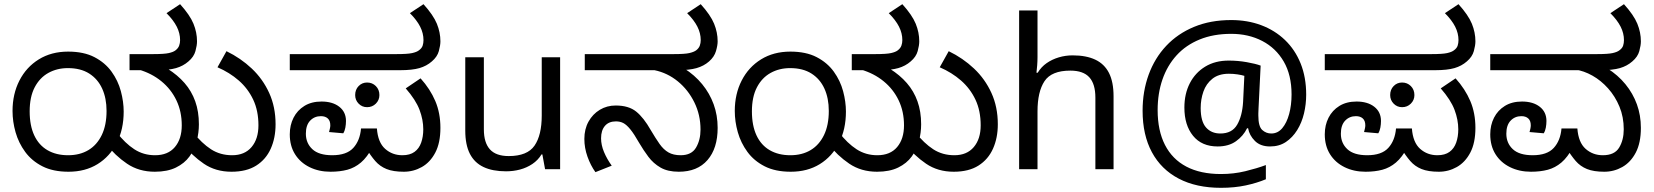

<svg xmlns="http://www.w3.org/2000/svg" viewBox="-20 -810 7916 919"><path d="M308 12Q234 12 183 -14Q132 -40 100.5 -83Q69 -126 54.5 -177Q40 -228 40 -279Q40 -360 73 -424.5Q106 -489 166 -526Q226 -563 306 -563Q381 -563 432 -536.5Q483 -510 514 -467Q545 -424 558.5 -373.5Q572 -323 572 -276Q572 -191 539 -126Q506 -61 447 -24.5Q388 12 308 12ZM306 -67Q362 -67 403 -91.5Q444 -116 467 -163.5Q490 -211 490 -279Q490 -340 469 -386Q448 -432 407 -458Q366 -484 305 -484Q253 -484 211.5 -461Q170 -438 146 -392Q122 -346 122 -277Q122 -209 144 -162Q166 -115 207.5 -91Q249 -67 306 -67ZM721 12Q645 12 588 -26.5Q531 -65 486 -123L538 -177Q579 -124 623 -95.5Q667 -67 722 -67Q784 -67 817 -106Q850 -145 850 -210Q850 -276 824.5 -329.5Q799 -383 752.5 -421Q706 -459 644 -477L782 -481Q830 -451 863.5 -412.5Q897 -374 914.5 -325Q932 -276 932 -215Q932 -175 921.5 -134.5Q911 -94 887 -61Q863 -28 822 -8Q781 12 721 12ZM1088 12Q1012 12 955.5 -26.5Q899 -65 853 -123L904 -177Q946 -124 990 -95.5Q1034 -67 1091 -67Q1151 -67 1184 -106Q1217 -145 1217 -210Q1217 -280 1192 -333Q1167 -386 1123 -424.5Q1079 -463 1021 -488L1064 -565Q1132 -532 1185 -482Q1238 -432 1268.5 -365Q1299 -298 1299 -215Q1299 -150 1276 -98.5Q1253 -47 1206.5 -17.5Q1160 12 1088 12ZM923 -612Q923 -593 915.5 -565.5Q908 -538 882 -516Q857 -494 822.5 -484Q788 -474 730 -474H600V-551H712Q766 -551 788 -556Q810 -561 820 -569Q833 -579 837.5 -591.5Q842 -604 842 -618Q842 -651 826 -682.5Q810 -714 777 -747L842 -790Q889 -738 906 -696.5Q923 -655 923 -612Z M1562 12Q1506 12 1461.5 -10Q1417 -32 1392 -72Q1367 -112 1367 -167Q1367 -211 1385 -246.5Q1403 -282 1437 -303Q1471 -324 1519 -324Q1572 -324 1604 -299Q1636 -274 1636 -231Q1636 -215 1633 -199Q1630 -183 1623 -172L1555 -178Q1557 -186 1559 -194.5Q1561 -203 1561 -210Q1561 -232 1549 -243Q1537 -254 1516 -254Q1485 -254 1464.5 -232.5Q1444 -211 1444 -170Q1444 -125 1475 -96Q1506 -67 1570 -67Q1639 -67 1671 -102Q1703 -137 1708 -195H1784Q1789 -128 1823.5 -97.5Q1858 -67 1906 -67Q1942 -67 1964 -83Q1986 -99 1996 -127.5Q2006 -156 2006 -191Q2006 -237 1988 -284.5Q1970 -332 1922 -387L1993 -435Q2039 -384 2063.5 -326.5Q2088 -269 2088 -198Q2088 -126 2063.5 -79.5Q2039 -33 1999 -10.5Q1959 12 1913 12Q1862 12 1830 -1Q1798 -14 1776 -39.5Q1754 -65 1732 -101L1763 -105Q1737 -57 1707.5 -32Q1678 -7 1642.5 2.5Q1607 12 1562 12ZM1737 -297Q1713 -297 1696.5 -314Q1680 -331 1680 -355Q1680 -381 1696.5 -398Q1713 -415 1737 -415Q1762 -415 1779 -398Q1796 -381 1796 -355Q1796 -331 1779 -314Q1762 -297 1737 -297ZM1367 -474V-551H1877Q1931 -551 1953 -556Q1975 -561 1985 -569Q1999 -579 2003 -591.5Q2007 -604 2007 -618Q2007 -651 1991 -682.5Q1975 -714 1942 -747L2007 -790Q2054 -738 2071 -696.5Q2088 -655 2088 -612Q2088 -593 2080.5 -565.5Q2073 -538 2047 -516Q2022 -494 1987.5 -484Q1953 -474 1895 -474Z M2661 -536V0H2589L2576 -71H2572Q2555 -43 2528 -25Q2501 -7 2469 1.5Q2437 10 2402 10Q2338 10 2294.5 -10.5Q2251 -31 2229 -74Q2207 -117 2207 -185V-536H2296V-191Q2296 -127 2325 -95Q2354 -63 2415 -63Q2504 -63 2538.5 -113Q2573 -163 2573 -257V-536Z M3229 12Q3176 12 3141.5 -8Q3107 -28 3083.5 -59.5Q3060 -91 3040 -125Q3015 -169 2997 -191Q2979 -213 2963.5 -221Q2948 -229 2928 -229Q2894 -229 2875.5 -207.5Q2857 -186 2857 -148Q2857 -116 2871 -82.5Q2885 -49 2908 -17L2830 14Q2807 -18 2792 -60Q2777 -102 2777 -145Q2777 -192 2797 -228Q2817 -264 2851 -284.5Q2885 -305 2927 -305Q2989 -305 3025 -276Q3061 -247 3095 -187Q3118 -148 3137 -121Q3156 -94 3179.5 -80.5Q3203 -67 3238 -67Q3290 -67 3311.5 -103.5Q3333 -140 3333 -190Q3333 -260 3303.5 -320Q3274 -380 3224.5 -420.5Q3175 -461 3113 -474H2779V-551H3204Q3258 -551 3279.5 -556Q3301 -561 3312 -569Q3325 -579 3329.5 -591.5Q3334 -604 3334 -618Q3334 -651 3318 -682.5Q3302 -714 3269 -747L3334 -790Q3381 -738 3398 -696.5Q3415 -655 3415 -612Q3415 -593 3407 -565.5Q3399 -538 3374 -516Q3349 -494 3314 -484Q3279 -474 3221 -474H3197L3254 -483Q3305 -451 3341 -407Q3377 -363 3396 -310.5Q3415 -258 3415 -198Q3415 -100 3366.5 -44Q3318 12 3229 12Z M3765 12Q3691 12 3640 -14Q3589 -40 3557.5 -83Q3526 -126 3511.5 -177Q3497 -228 3497 -279Q3497 -360 3530 -424.5Q3563 -489 3623 -526Q3683 -563 3763 -563Q3838 -563 3889 -536.5Q3940 -510 3971 -467Q4002 -424 4015.5 -373.5Q4029 -323 4029 -276Q4029 -191 3996 -126Q3963 -61 3904 -24.5Q3845 12 3765 12ZM3763 -67Q3819 -67 3860 -91.5Q3901 -116 3924 -163.5Q3947 -211 3947 -279Q3947 -340 3926 -386Q3905 -432 3864 -458Q3823 -484 3762 -484Q3710 -484 3668.5 -461Q3627 -438 3603 -392Q3579 -346 3579 -277Q3579 -209 3601 -162Q3623 -115 3664.5 -91Q3706 -67 3763 -67ZM4178 12Q4102 12 4045 -26.5Q3988 -65 3943 -123L3995 -177Q4036 -124 4080 -95.5Q4124 -67 4179 -67Q4241 -67 4274 -106Q4307 -145 4307 -210Q4307 -276 4281.5 -329.5Q4256 -383 4209.5 -421Q4163 -459 4101 -477L4239 -481Q4287 -451 4320.5 -412.5Q4354 -374 4371.5 -325Q4389 -276 4389 -215Q4389 -175 4378.5 -134.5Q4368 -94 4344 -61Q4320 -28 4279 -8Q4238 12 4178 12ZM4545 12Q4469 12 4412.5 -26.5Q4356 -65 4310 -123L4361 -177Q4403 -124 4447 -95.5Q4491 -67 4548 -67Q4608 -67 4641 -106Q4674 -145 4674 -210Q4674 -280 4649 -333Q4624 -386 4580 -424.5Q4536 -463 4478 -488L4521 -565Q4589 -532 4642 -482Q4695 -432 4725.5 -365Q4756 -298 4756 -215Q4756 -150 4733 -98.5Q4710 -47 4663.5 -17.5Q4617 12 4545 12ZM4380 -612Q4380 -593 4372.5 -565.5Q4365 -538 4339 -516Q4314 -494 4279.5 -484Q4245 -474 4187 -474H4057V-551H4169Q4223 -551 4245 -556Q4267 -561 4277 -569Q4290 -579 4294.5 -591.5Q4299 -604 4299 -618Q4299 -651 4283 -682.5Q4267 -714 4234 -747L4299 -790Q4346 -738 4363 -696.5Q4380 -655 4380 -612Z M4946 -537Q4946 -518 4944.5 -498Q4943 -478 4941 -462H4947Q4964 -490 4990 -508Q5016 -526 5048 -535.5Q5080 -545 5114 -545Q5179 -545 5222.5 -524.5Q5266 -504 5288 -461Q5310 -418 5310 -349V0H5223V-343Q5223 -408 5194 -440Q5165 -472 5103 -472Q5013 -472 4979.5 -421.5Q4946 -371 4946 -277V0H4858V-760H4946Z M6232 -357Q6232 -311 6221.5 -267Q6211 -223 6189 -187.5Q6167 -152 6135 -130.5Q6103 -109 6059 -109Q6013 -109 5986.5 -135.5Q5960 -162 5954 -196H5949Q5931 -159 5896 -134Q5861 -109 5808 -109Q5732 -109 5690.5 -160Q5649 -211 5649 -295Q5649 -361 5675 -411.5Q5701 -462 5748.5 -491Q5796 -520 5861 -520Q5905 -520 5947.5 -512.5Q5990 -505 6014 -496L6004 -293Q6003 -275 6003 -267.5Q6003 -260 6003 -257Q6003 -205 6021.5 -188Q6040 -171 6065 -171Q6096 -171 6117.5 -196.5Q6139 -222 6150.5 -264.5Q6162 -307 6162 -358Q6162 -451 6124.5 -515.5Q6087 -580 6021.5 -614Q5956 -648 5873 -648Q5788 -648 5722 -621Q5656 -594 5611.5 -545Q5567 -496 5544 -429.5Q5521 -363 5521 -283Q5521 -185 5556 -116.5Q5591 -48 5658.5 -12.5Q5726 23 5824 23Q5885 23 5940.5 9.5Q5996 -4 6039 -20V48Q5996 66 5942.5 77.5Q5889 89 5824 89Q5706 89 5622 45Q5538 1 5493.5 -81.5Q5449 -164 5449 -280Q5449 -373 5478 -452.5Q5507 -532 5562 -590.5Q5617 -649 5695.5 -681.5Q5774 -714 5873 -714Q5951 -714 6016.5 -689.5Q6082 -665 6130.5 -618.5Q6179 -572 6205.5 -506Q6232 -440 6232 -357ZM5727 -293Q5727 -229 5752.5 -200Q5778 -171 5821 -171Q5877 -171 5901.5 -213Q5926 -255 5930 -322L5936 -447Q5923 -451 5903 -454Q5883 -457 5862 -457Q5813 -457 5783 -433Q5753 -409 5740 -371.5Q5727 -334 5727 -293Z M6516 12Q6460 12 6415.5 -10Q6371 -32 6346 -72Q6321 -112 6321 -167Q6321 -211 6339 -246.5Q6357 -282 6391 -303Q6425 -324 6473 -324Q6526 -324 6558 -299Q6590 -274 6590 -231Q6590 -215 6587 -199Q6584 -183 6577 -172L6509 -178Q6511 -186 6513 -194.5Q6515 -203 6515 -210Q6515 -232 6503 -243Q6491 -254 6470 -254Q6439 -254 6418.5 -232.5Q6398 -211 6398 -170Q6398 -125 6429 -96Q6460 -67 6524 -67Q6593 -67 6625 -102Q6657 -137 6662 -195H6738Q6743 -128 6777.5 -97.5Q6812 -67 6860 -67Q6896 -67 6918 -83Q6940 -99 6950 -127.5Q6960 -156 6960 -191Q6960 -237 6942 -284.5Q6924 -332 6876 -387L6947 -435Q6993 -384 7017.5 -326.5Q7042 -269 7042 -198Q7042 -126 7017.5 -79.5Q6993 -33 6953 -10.5Q6913 12 6867 12Q6816 12 6784 -1Q6752 -14 6730 -39.5Q6708 -65 6686 -101L6717 -105Q6691 -57 6661.5 -32Q6632 -7 6596.5 2.5Q6561 12 6516 12ZM6691 -297Q6667 -297 6650.5 -314Q6634 -331 6634 -355Q6634 -381 6650.5 -398Q6667 -415 6691 -415Q6716 -415 6733 -398Q6750 -381 6750 -355Q6750 -331 6733 -314Q6716 -297 6691 -297ZM6321 -474V-551H6831Q6885 -551 6907 -556Q6929 -561 6939 -569Q6953 -579 6957 -591.5Q6961 -604 6961 -618Q6961 -651 6945 -682.5Q6929 -714 6896 -747L6961 -790Q7008 -738 7025 -696.5Q7042 -655 7042 -612Q7042 -593 7034.5 -565.5Q7027 -538 7001 -516Q6976 -494 6941.5 -484Q6907 -474 6849 -474Z M7308 12Q7252 12 7207.5 -10Q7163 -32 7138 -72Q7113 -112 7113 -167Q7113 -211 7131 -246.5Q7149 -282 7183 -303Q7217 -324 7265 -324Q7318 -324 7350 -299Q7382 -274 7382 -231Q7382 -215 7379 -199Q7376 -183 7369 -172L7301 -178Q7303 -184 7305 -193.5Q7307 -203 7307 -210Q7307 -232 7295 -243Q7283 -254 7262 -254Q7231 -254 7210.5 -232.5Q7190 -211 7190 -170Q7190 -125 7221 -96Q7252 -67 7316 -67Q7385 -67 7417 -102Q7449 -137 7454 -195H7530Q7535 -128 7569.5 -97.5Q7604 -67 7652 -67Q7708 -67 7730 -103.5Q7752 -140 7752 -191Q7752 -250 7731.5 -299.5Q7711 -349 7677 -387Q7643 -425 7602 -448Q7561 -471 7520 -477L7673 -483Q7724 -451 7760 -407Q7796 -363 7815 -310.5Q7834 -258 7834 -198Q7834 -126 7809.5 -79.5Q7785 -33 7745 -10.5Q7705 12 7659 12Q7608 12 7576 -1Q7544 -14 7522 -39.5Q7500 -65 7478 -101L7509 -105Q7483 -57 7453.5 -32Q7424 -7 7388.5 2.5Q7353 12 7308 12ZM7113 -474V-551H7623Q7677 -551 7699 -556Q7721 -561 7731 -569Q7745 -579 7749 -591.5Q7753 -604 7753 -618Q7753 -651 7737 -682.5Q7721 -714 7688 -747L7753 -790Q7800 -738 7817 -696.5Q7834 -655 7834 -612Q7834 -593 7826.5 -565.5Q7819 -538 7793 -516Q7768 -494 7733.5 -484Q7699 -474 7641 -474Z"/></svg>

Font: hexkannada15
Style: Book
Weight: 400
Designer: Jelle Bosma - Monotype Design Team
Foundry: Monotype Imaging Inc.
Version: Version 2.003